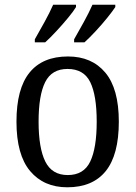

<svg xmlns="http://www.w3.org/2000/svg" viewBox="-20 -786 576 816"><path d="M266 10Q166 10 108 -59Q50 -128 50 -269Q50 -409 105.5 -477.5Q161 -546 269 -546Q370 -546 427.5 -477.5Q485 -409 485 -269Q485 -128 429.5 -59Q374 10 266 10ZM268 -42Q336 -42 363.5 -99.5Q391 -157 391 -269Q391 -381 363.5 -437Q336 -493 267 -493Q200 -493 172 -437Q144 -381 144 -269Q144 -157 172.5 -99.5Q201 -42 268 -42ZM295 -619Q315 -654 336.5 -693Q358 -732 373 -766H470V-756Q459 -739 436 -710.5Q413 -682 386.5 -653.5Q360 -625 339 -606H295ZM128 -619Q148 -654 169.5 -693Q191 -732 206 -766H303V-756Q293 -739 269.5 -710.5Q246 -682 219.5 -653.5Q193 -625 172 -606H128Z"/></svg>

Font: Noto Serif Khmer SemiCondensed
Style: Regular
Weight: 400
Width: 4
Designer: Danh Hong and the Monotype Design Team
Foundry: Monotype Imaging Inc.
Version: Version 2.004; ttfautohint (v1.8.4.7-5d5b)